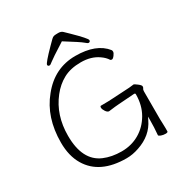

<svg xmlns="http://www.w3.org/2000/svg" viewBox="-202 -1042 1155 1209"><g transform="rotate(-30 376.0 -437.5)"><path d="M371 12Q177 12 101 -116Q61 -183 61 -280Q61 -463 160 -583Q260 -708 411.5 -708Q563 -708 629 -625V-624Q632 -622 632 -612.5Q632 -603 620.5 -588Q609 -573 601 -573Q593 -573 590 -577Q576 -600 547 -620Q496 -656 421.5 -656Q347 -656 295 -628Q243 -600 204 -550Q121 -445 121 -295Q121 -115 238 -65Q294 -41 365.5 -41Q437 -41 494.5 -74.5Q552 -108 587 -168.5Q622 -229 622 -308Q622 -316 613 -316L499 -308Q478 -307 424 -300H422Q411 -300 400 -316.5Q389 -333 389 -344.5Q389 -356 396 -356H410Q454 -356 480 -358L604 -365H605Q637 -369 640.5 -369Q644 -369 664 -354Q684 -339 684 -330Q684 -321 679.5 -316Q675 -311 675 -298V-97Q675 -89 676 -71L677 -35V-7Q677 1 660 1Q643 1 628 -4.5Q613 -10 613 -16V-17Q618 -70 618 -126V-148L608 -128Q566 -39 461 -4Q415 12 371 12ZM243 -737Q230 -737 230 -748Q230 -761 310 -842L341 -873Q351 -883 360.5 -885Q370 -887 391 -887Q412 -887 423.5 -875.5Q435 -864 455 -845Q539 -763 539 -750Q539 -737 526 -737Q520 -737 503 -752Q486 -767 388 -828L385 -830L382 -828Q281 -764 265 -750.5Q249 -737 243 -737Z"/></g></svg>

Font: LXGW WenKai TC Light
Style: Regular
Weight: 300
Designer: LXGW / Fontworks Inc.
Foundry: LXGW / Fontworks Inc.
Version: Version 1.330